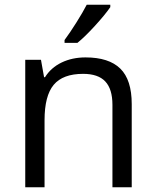

<svg xmlns="http://www.w3.org/2000/svg" viewBox="-20 -786 654 806"><path d="M305 -606Q336 -631 378.5 -677.5Q421 -724 443 -756V-766H344Q328 -735 301 -692Q274 -649 251 -618V-606ZM533 -349Q533 -451 485 -498Q437 -545 339 -545Q283 -545 238.5 -523.5Q194 -502 169 -462H165L152 -535H86V0H167V-281Q167 -384 205.5 -430Q244 -476 329 -476Q392 -476 422 -444Q452 -412 452 -346V0H533Z"/></svg>

Font: OpenSansMMV
Style: Regular
Weight: 400
Designer: Steve Matteson
Foundry: Ascender Corporation
Version: Version 4.000